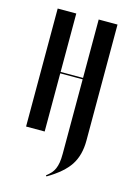

<svg xmlns="http://www.w3.org/2000/svg" viewBox="-106 -550 531 778"><g transform="rotate(15 160.0 -160.5)"><path d="M115 -495V-250H209V-495H288V-8Q288 53 261 94.5Q234 136 169 174L166 170Q178 161 186 152Q194 143 199 131.5Q204 120 206.5 105Q209 90 209 68V-244H115V0H37V-495Z"/></g></svg>

Font: Moniqa SemBd Narrow Display
Style: Regular
Weight: 600
Width: 4
Designer: Rajesh Rajput
Foundry: Rajesh Rajput
Version: Version 1.000